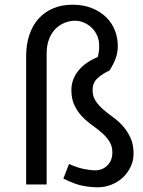

<svg xmlns="http://www.w3.org/2000/svg" viewBox="-20 -783 607 815"><path d="M273 -87Q306 -72 334.5 -66Q363 -60 385 -60Q415 -60 436 -81Q457 -102 457 -136Q457 -163 444 -183Q431 -203 412 -219.5Q393 -236 370 -252.5Q347 -269 328 -289Q309 -309 296 -336Q283 -363 283 -401Q283 -445 311.5 -481.5Q340 -518 395 -541Q401 -563 401 -588Q401 -612 392.5 -631.5Q384 -651 369.5 -665Q355 -679 336.5 -687Q318 -695 299 -695Q278 -695 256.5 -687Q235 -679 217.5 -662.5Q200 -646 189 -619Q178 -592 178 -555V0H91V-545Q91 -594 104.5 -634.5Q118 -675 143.5 -703.5Q169 -732 205.5 -747.5Q242 -763 288 -763Q334 -763 370 -748.5Q406 -734 430.5 -710Q455 -686 467.5 -654.5Q480 -623 480 -588Q480 -562 472 -538Q464 -514 445 -484Q410 -467 391.5 -448.5Q373 -430 373 -401Q373 -374 386 -354.5Q399 -335 418 -318.5Q437 -302 460 -285.5Q483 -269 502 -247.5Q521 -226 534 -198Q547 -170 547 -131Q547 -102 535 -76Q523 -50 502.5 -30.5Q482 -11 454 0.5Q426 12 394 12Q364 12 330.5 5.5Q297 -1 249 -25Z"/></svg>

Font: Expletus Sans
Style: Regular
Weight: 400
Designer: Jasper de Waard
Foundry: Designtown
Version: Version 7.028